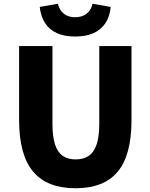

<svg xmlns="http://www.w3.org/2000/svg" viewBox="-20 -991 803 1025"><path d="M384 14Q309 14 252.5 -7.5Q196 -29 158 -73.5Q120 -118 101 -187Q82 -256 82 -350V-745H260V-331Q260 -261 274 -219Q288 -177 315.5 -158.5Q343 -140 384 -140Q425 -140 453 -158.5Q481 -177 495.5 -219Q510 -261 510 -331V-745H682V-350Q682 -256 663.5 -187Q645 -118 607.5 -73.5Q570 -29 514 -7.5Q458 14 384 14ZM381 -796Q324 -796 284 -814Q244 -832 221 -867Q198 -902 192 -954L289 -971Q297 -937 320.5 -918Q344 -899 381 -899Q418 -899 442.5 -918Q467 -937 474 -971L571 -954Q566 -902 542.5 -867Q519 -832 479 -814Q439 -796 381 -796Z"/></svg>

Font: Noto Sans SC Black
Style: Regular
Weight: 900
Designer: Ryoko NISHIZUKA  (kana, bopomofo & ideographs); Paul D. Hunt (Latin, Greek & Cyrillic); Sandoll Communications , Soo-you
Foundry: Adobe
Version: Version 2.004-H2;hotconv 1.0.118;makeotfexe 2.5.65603